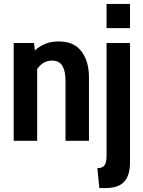

<svg xmlns="http://www.w3.org/2000/svg" viewBox="-20 -720 729 982"><path d="M50 0V-500H154L158.5 -461.5Q182 -484 211.5 -496Q241 -508 281 -508Q358.5 -508 396.8 -457Q435 -406 435 -325V0H315V-309Q315 -356.5 299 -383.2Q283 -410 247 -410Q222 -410 203 -398.8Q184 -387.5 170 -367V0ZM525 -576V-700H645V-576ZM488 242 478 140Q503 140 514 126.2Q525 112.5 525 78V-500H645V111Q645 176 615.5 209Q586 242 519 242Z"/></svg>

Font: Cabin Condensed
Style: Bold
Weight: 700
Width: 3
Designer: Pablo Impallari
Foundry: Pablo Impallari. http://www.impallari.com Igino Marini. http://www.ikern.com
Version: Version 3.001; ttfautohint (v1.8.3)